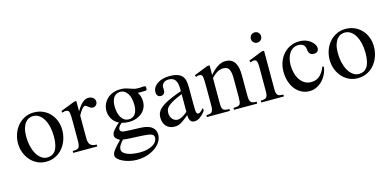

<svg xmlns="http://www.w3.org/2000/svg" viewBox="-79 -1155 3806 1862"><g transform="rotate(-15 1824.5 -224.5)"><path d="M483.9 -241.2Q483.9 -291 467.5 -334.2Q451.2 -377.4 421.6 -409.4Q392.1 -441.4 350.8 -459.7Q309.6 -478 259.8 -478Q207.5 -478 165.8 -456.5Q124 -435.1 95 -399.9Q65.9 -364.7 50.5 -319.8Q35.2 -274.9 35.2 -228Q35.2 -179.7 51.3 -135.7Q67.4 -91.8 96.4 -58.1Q125.5 -24.4 165.8 -4.6Q206.1 15.1 254.9 15.1Q293 15.1 324.7 4.4Q356.4 -6.3 381.8 -24.7Q407.2 -43 426.5 -67.9Q445.8 -92.8 458.5 -121.3Q471.2 -149.9 477.5 -180.7Q483.9 -211.4 483.9 -241.2ZM389.2 -202.1Q389.2 -152.3 380.9 -117.9Q372.6 -83.5 357.7 -62.3Q342.8 -41 321.8 -31.5Q300.8 -22 275.9 -22Q242.7 -22 215.6 -42Q188.5 -62 169.2 -96.2Q149.9 -130.4 139.4 -175.3Q128.9 -220.2 128.9 -270Q128.9 -320.3 139.4 -354.2Q149.9 -388.2 166.5 -408.4Q183.1 -428.7 203.6 -437.3Q224.1 -445.8 244.1 -445.8Q277.8 -445.8 304.7 -427Q331.5 -408.2 350.3 -375.5Q369.1 -342.8 379.2 -298.3Q389.2 -253.9 389.2 -202.1Z M874 -421.9Q874 -434.1 868.9 -444.6Q863.8 -455.1 855 -462.4Q846.2 -469.7 834 -473.9Q821.8 -478 808.1 -478Q746.1 -478 688 -374V-478H668L523.9 -421.9L528.8 -403.8Q550.3 -413.1 563.5 -412.1Q576.7 -411.1 587.9 -404.8Q592.3 -399.9 595 -394.3Q597.7 -388.7 599.6 -376.7Q601.6 -364.7 602.3 -343.3Q603 -321.8 603 -285.2V-105Q603 -75.2 599.6 -58.1Q596.2 -41 587.6 -32.2Q579.1 -23.4 564.9 -21.2Q550.8 -19 528.8 -19V0H770V-19Q745.1 -19 729.2 -24.7Q713.4 -30.3 704.3 -41.5Q695.3 -52.7 691.7 -69.3Q688 -85.9 688 -107.9V-332Q707.5 -368.7 725.3 -389.9Q743.2 -411.1 755.9 -411.1Q764.2 -411.1 771.7 -405.5Q779.3 -399.9 787.6 -393.1Q795.9 -386.2 805.7 -380.6Q815.4 -375 828.1 -375Q837.9 -375 846.2 -378.9Q854.5 -382.8 860.8 -389.4Q867.2 -396 870.6 -404.5Q874 -413.1 874 -421.9Z M1377 -423.8Q1377 -442.4 1370.1 -443.8Q1362.8 -445.3 1356.7 -445.6Q1350.6 -445.8 1343 -445.1Q1335.4 -444.3 1325 -443.6Q1314.5 -442.9 1298.8 -442.9Q1274.9 -442.9 1256.8 -448.2Q1238.8 -453.6 1220.5 -460.2Q1202.1 -466.8 1180.9 -472.4Q1159.7 -478 1129.9 -478Q1086.4 -478 1052 -464.1Q1017.6 -450.2 993.9 -427Q970.2 -403.8 957.5 -373.8Q944.8 -343.8 944.8 -311Q944.8 -290 950.4 -269Q956.1 -248 967 -229.2Q978 -210.4 994.6 -195.1Q1011.2 -179.7 1033.2 -169.9Q1006.8 -147.5 991 -130.9Q975.1 -114.3 966.3 -101.6Q957.5 -88.9 954.8 -78.9Q952.1 -68.8 952.1 -60.1Q952.1 -42 964.4 -30.5Q976.6 -19 1000 -3.9Q972.7 23.4 954.6 43.7Q936.5 64 925.8 79.3Q915 94.7 910.9 106.2Q906.7 117.7 906.7 127.9Q906.7 145.5 924.1 162.8Q941.4 180.2 970 194.1Q998.5 208 1035.4 216.6Q1072.3 225.1 1110.8 225.1Q1166.5 225.1 1214.1 209.7Q1261.7 194.3 1296.6 168.9Q1331.5 143.6 1351.3 110.8Q1371.1 78.1 1371.1 43Q1371.1 16.1 1361.6 -2.4Q1352.1 -21 1337.2 -33.2Q1322.3 -45.4 1303.7 -52Q1285.2 -58.6 1267.1 -61.8Q1249 -64.9 1233.4 -65.7Q1217.8 -66.4 1209 -66.9Q1152.3 -68.4 1118.9 -69.8Q1085.4 -71.3 1066.9 -73Q1048.3 -74.7 1040.5 -77.6Q1032.7 -80.6 1027.8 -85Q1020 -92.3 1019.8 -102.1Q1019.5 -111.8 1024.7 -122.3Q1029.8 -132.8 1038.8 -142.8Q1047.9 -152.8 1058.1 -160.2Q1076.2 -154.8 1094 -152.3Q1111.8 -149.9 1128.9 -149.9Q1172.4 -149.9 1206.5 -162.6Q1240.7 -175.3 1264.4 -196.8Q1288.1 -218.3 1300.3 -246.8Q1312.5 -275.4 1312 -307.1Q1312 -335.9 1304.7 -358.9Q1297.4 -381.8 1284.2 -399.9H1343.8Q1344.7 -399.9 1349.6 -399.9Q1355 -399.9 1362.1 -400.6Q1369.1 -401.4 1372.1 -403.8Q1375 -407.2 1376 -414.1Q1377 -420.9 1377 -423.8ZM1222.2 -293.9Q1222.2 -262.2 1215.3 -239.7Q1208.5 -217.3 1196.8 -202.9Q1185.1 -188.5 1169.2 -181.6Q1153.3 -174.8 1134.8 -174.8Q1110.4 -174.8 1091.6 -186.5Q1072.8 -198.2 1059.8 -219.2Q1046.9 -240.2 1040 -269.3Q1033.2 -298.3 1033.2 -333Q1033.2 -364.7 1040 -387.7Q1046.9 -410.6 1058.8 -425.3Q1070.8 -439.9 1086.9 -447Q1103 -454.1 1121.1 -454.1Q1144.5 -454.1 1163.3 -442.4Q1182.1 -430.7 1195.3 -409.7Q1208.5 -388.7 1215.3 -359.1Q1222.2 -329.6 1222.2 -293.9ZM1334 62Q1334 80.6 1323.2 98.6Q1312.5 116.7 1290.3 130.9Q1268.1 145 1234.6 154.1Q1201.2 163.1 1155.8 163.1Q1116.7 163.1 1084.5 157.5Q1052.2 151.9 1029.1 142.1Q1005.9 132.3 992.9 118.7Q980 105 980 88.9Q980 77.1 983.2 66.4Q986.3 55.7 992.7 45.2Q999 34.7 1007.8 23.7Q1016.6 12.7 1027.8 0Q1058.6 4.4 1102.5 6.6Q1146.5 8.8 1204.1 11.2Q1244.1 13.2 1269.5 16.6Q1294.9 20 1309.1 25.9Q1323.2 31.7 1328.6 40.8Q1334 49.8 1334 62Z M1856.9 -66.9V-96.2Q1842.8 -82 1834.2 -74Q1825.7 -65.9 1820.1 -61.8Q1814.5 -57.6 1810.3 -56.4Q1806.2 -55.2 1801.8 -55.2Q1792 -55.2 1787.1 -60.8Q1782.2 -66.4 1779.8 -80.1Q1778.8 -87.4 1777.8 -108.2Q1776.9 -128.9 1776.9 -161.1V-319.8Q1776.9 -356.4 1771.5 -385.7Q1766.1 -415 1749.5 -435.5Q1732.9 -456.1 1702.1 -467Q1671.4 -478 1621.1 -478Q1587.9 -478 1557.1 -470.2Q1526.4 -462.4 1502.9 -447.5Q1479.5 -432.6 1465.3 -410.9Q1451.2 -389.2 1451.2 -361.8Q1451.2 -338.4 1462.4 -325.7Q1473.6 -313 1494.1 -313Q1512.7 -313 1524.9 -325.9Q1537.1 -338.9 1536.1 -360.8L1535.2 -391.1Q1536.6 -415 1554.9 -431.6Q1573.2 -448.2 1605 -448.2Q1627 -448.2 1643.3 -441.9Q1659.7 -435.5 1670.4 -421.1Q1681.2 -406.7 1686.5 -383.5Q1691.9 -360.4 1691.9 -327.1V-308.1Q1636.7 -289.1 1596.2 -271.7Q1555.7 -254.4 1526.9 -238.3Q1498 -222.2 1479.7 -206.5Q1461.4 -190.9 1451.2 -175.3Q1440.9 -159.7 1437 -143.6Q1433.1 -127.4 1433.1 -109.9Q1433.1 -83 1441.2 -61Q1449.2 -39.1 1463.9 -23.7Q1478.5 -8.3 1498.8 0.2Q1519 8.8 1543.9 8.8Q1562 8.8 1575.9 5.9Q1589.8 2.9 1605.5 -5.1Q1621.1 -13.2 1641.1 -28.1Q1661.1 -43 1691.9 -66.9Q1691.9 -44.9 1696.3 -30.3Q1700.7 -15.6 1708 -6.8Q1715.3 2 1725.1 5.4Q1734.9 8.8 1746.1 8.8Q1800.3 8.8 1856.9 -66.9ZM1691.9 -100.1Q1660.2 -74.2 1635 -61Q1609.9 -47.9 1589.8 -48.8Q1575.2 -49.3 1562.3 -55.9Q1549.3 -62.5 1539.8 -73.7Q1530.3 -85 1524.7 -100.3Q1519 -115.7 1519 -133.8Q1519 -150.9 1523.9 -167Q1528.8 -183.1 1546.6 -200Q1564.5 -216.8 1598.9 -235.8Q1633.3 -254.9 1691.9 -277.8Z M2376 0V-19Q2352.5 -19 2338.4 -22.7Q2324.2 -26.4 2316.7 -36.1Q2309.1 -45.9 2306.4 -62.5Q2303.7 -79.1 2303.7 -105V-304.2Q2303.7 -343.8 2297.4 -375.7Q2291 -407.7 2276.9 -430.4Q2262.7 -453.1 2239.5 -465.6Q2216.3 -478 2182.1 -478Q2108.4 -478 2025.9 -380.9V-478H2004.9L1862.8 -421.9L1871.1 -403.8Q1909.2 -419.4 1925.8 -404.8Q1929.7 -401.4 1932.6 -396.7Q1935.5 -392.1 1937.3 -379.6Q1939 -367.2 1939.9 -343.3Q1940.9 -319.3 1940.9 -277.8V-105Q1940.9 -78.6 1938.2 -61.8Q1935.5 -44.9 1928 -35.4Q1920.4 -25.9 1906.7 -22.5Q1893.1 -19 1871.1 -19V0H2102.1V-19Q2076.7 -19 2061.8 -22.2Q2046.9 -25.4 2038.8 -34.7Q2030.8 -43.9 2028.3 -60.8Q2025.9 -77.6 2025.9 -105V-350.1Q2056.2 -383.3 2086.4 -399.7Q2116.7 -416 2146 -416Q2187 -416 2202.9 -387Q2218.8 -357.9 2218.8 -294.9V-105Q2218.8 -78.1 2216.6 -61.3Q2214.4 -44.4 2206.8 -35.2Q2199.2 -25.9 2184.1 -22.5Q2168.9 -19 2143.1 -19V0Z M2582 -623Q2582 -633.3 2577.9 -642.6Q2573.7 -651.9 2566.9 -658.9Q2560.1 -666 2550.8 -669.9Q2541.5 -673.8 2530.8 -673.8Q2520.5 -673.8 2511 -670.2Q2501.5 -666.5 2494.4 -659.7Q2487.3 -652.8 2483.2 -643.6Q2479 -634.3 2479 -623Q2479 -600.1 2493.7 -585.4Q2508.3 -570.8 2530.8 -570.8Q2541.5 -570.8 2551 -575Q2560.5 -579.1 2567.4 -586.2Q2574.2 -593.3 2578.1 -602.8Q2582 -612.3 2582 -623ZM2644 0V-19Q2622.1 -19 2608.4 -22Q2594.7 -24.9 2586.7 -33.4Q2578.6 -42 2575.7 -56.9Q2572.8 -71.8 2572.8 -95.2V-478H2550.8L2410.2 -421.9L2417 -403.8Q2440.4 -412.1 2453.1 -412.1Q2473.6 -412.1 2480.7 -394.8Q2487.8 -377.4 2487.8 -344.2V-95.2Q2487.8 -71.8 2484.9 -57.1Q2481.9 -42.5 2474.1 -33.9Q2466.3 -25.4 2452.6 -22.2Q2439 -19 2417 -19V0Z M3093.8 -176.8 3080.1 -184.1Q3064.9 -147.9 3048.6 -125Q3032.2 -102.1 3014.2 -88.9Q2996.1 -75.7 2976.6 -70.8Q2957 -65.9 2936 -65.9Q2899.4 -65.9 2871.3 -83.3Q2843.3 -100.6 2824.2 -129.6Q2805.2 -158.7 2795.2 -196.8Q2785.2 -234.9 2785.2 -275.9Q2785.2 -312 2793.5 -342.8Q2801.8 -373.5 2817.4 -396.2Q2833 -418.9 2855.7 -431.9Q2878.4 -444.8 2907.2 -444.8Q2942.4 -444.8 2959 -428Q2975.6 -411.1 2978 -383.8Q2979.5 -362.8 2985.6 -350.8Q2991.7 -338.9 3000 -333Q3008.3 -327.1 3017.6 -325.7Q3026.9 -324.2 3034.2 -324.2Q3058.1 -324.2 3070.1 -337.2Q3082 -350.1 3082 -367.2Q3082 -386.7 3070.6 -405.3Q3059.1 -423.8 3037.1 -441.9Q2992.7 -478 2923.8 -478Q2878.4 -478 2838.1 -460.2Q2797.9 -442.4 2767.6 -410.2Q2737.3 -377.9 2719.7 -332.5Q2702.1 -287.1 2702.1 -231.9Q2702.1 -175.3 2717.8 -129.6Q2733.4 -84 2760.3 -51.8Q2787.1 -19.5 2823 -2.2Q2858.9 15.1 2899.9 15.1Q2934.1 15.1 2966.3 1Q2998.5 -13.2 3024.7 -38.6Q3050.8 -64 3068.8 -99.1Q3086.9 -134.3 3093.8 -176.8Z M3612.8 -241.2Q3612.8 -291 3596.4 -334.2Q3580.1 -377.4 3550.5 -409.4Q3521 -441.4 3479.7 -459.7Q3438.5 -478 3388.7 -478Q3336.4 -478 3294.7 -456.5Q3252.9 -435.1 3223.9 -399.9Q3194.8 -364.7 3179.4 -319.8Q3164.1 -274.9 3164.1 -228Q3164.1 -179.7 3180.2 -135.7Q3196.3 -91.8 3225.3 -58.1Q3254.4 -24.4 3294.7 -4.6Q3335 15.1 3383.8 15.1Q3421.9 15.1 3453.6 4.4Q3485.4 -6.3 3510.7 -24.7Q3536.1 -43 3555.4 -67.9Q3574.7 -92.8 3587.4 -121.3Q3600.1 -149.9 3606.4 -180.7Q3612.8 -211.4 3612.8 -241.2ZM3518.1 -202.1Q3518.1 -152.3 3509.8 -117.9Q3501.5 -83.5 3486.6 -62.3Q3471.7 -41 3450.7 -31.5Q3429.7 -22 3404.8 -22Q3371.6 -22 3344.5 -42Q3317.4 -62 3298.1 -96.2Q3278.8 -130.4 3268.3 -175.3Q3257.8 -220.2 3257.8 -270Q3257.8 -320.3 3268.3 -354.2Q3278.8 -388.2 3295.4 -408.4Q3312 -428.7 3332.5 -437.3Q3353 -445.8 3373 -445.8Q3406.7 -445.8 3433.6 -427Q3460.4 -408.2 3479.2 -375.5Q3498 -342.8 3508.1 -298.3Q3518.1 -253.9 3518.1 -202.1Z"/></g></svg>

Font: Galatia SIL
Style: Regular
Weight: 400
Designer: Development by SIL's NRSI team
Version: Version 2.1